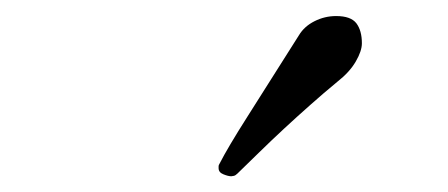

<svg xmlns="http://www.w3.org/2000/svg" viewBox="-20 -723 569 244"><path d="M439.9 -668Q439.9 -658.2 432.1 -644.8Q424.3 -631.3 408.7 -619.1Q391.6 -605 374.5 -589.8Q357.4 -574.7 340.8 -559.3Q324.2 -543.9 309.3 -529.3Q294.4 -514.6 281.7 -502.4Q279.3 -500 277.1 -499.5Q274.9 -499 273.9 -499Q270 -499 263.9 -501.5Q257.8 -503.9 257.8 -509.3Q257.8 -510.3 257.8 -511.7Q257.8 -513.2 258.8 -514.6Q269.5 -535.6 294.7 -575.2Q319.8 -614.7 359.9 -678.2Q366.7 -689.5 379.6 -696Q392.6 -702.6 407.2 -702.6Q425.8 -702.6 432.9 -693.4Q439.9 -684.1 439.9 -668Z"/></svg>

Font: IM FELL French Canon SC
Style: Regular
Weight: 400
Designer: Igino Marini
Foundry: Igino Marini
Version: 3.00